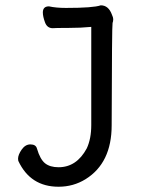

<svg xmlns="http://www.w3.org/2000/svg" viewBox="-20 -521 540 722"><path d="M200.2 181.2Q94.2 181.2 48.8 84L47.9 76.2Q47.9 61 61.5 41.5Q75.2 22 94.2 22Q115.2 22 119.1 38.1Q130.9 78.1 149.4 93Q168 107.9 200.2 107.9Q268.1 107.9 306.2 37.1Q323.2 1 323.2 -50.8V-419.9Q284.2 -416 236.1 -416Q188 -416 178.2 -415Q157.2 -415 149.2 -437Q141.1 -459 141.1 -474.1Q141.1 -497.1 164.1 -497.1Q190.9 -491.2 228 -491.2Q331.1 -491.2 358.9 -501Q388.2 -501 400.9 -465.8Q405.8 -455.1 405.8 -449.2Q405.8 -440.9 403.3 -434.6Q400.9 -428.2 399.9 -49.8Q399.9 91.8 301.8 152.8Q255.9 181.2 200.2 181.2Z"/></svg>

Font: LXGW WenKai Mono GB Screen
Style: Regular
Weight: 400
Monospace: yes
Designer: LXGW / Fontworks Inc.
Foundry: LXGW / Fontworks Inc.
Version: Version 1.510;January 18,2025